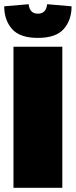

<svg xmlns="http://www.w3.org/2000/svg" viewBox="-34 -892 360 912"><path d="M30 0V-670H262V0ZM-14 -862 102 -872Q107 -827 146 -827Q185 -827 190 -872L306 -862Q306 -797 269 -754.5Q232 -712 146 -712Q60 -712 23 -754.5Q-14 -797 -14 -862Z"/></svg>

Font: Titillium Web
Style: Black
Weight: 900
Version: Version 1.001;PS 35.000;hotconv 1.0.70;makeotf.lib2.5.55311